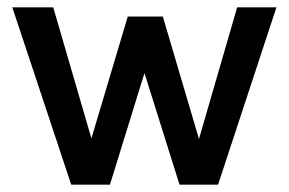

<svg xmlns="http://www.w3.org/2000/svg" viewBox="-20 -503 788 523"><path d="M13.5 -483H125L229 -126L328 -458H423.5L522 -124.5L626 -483H733L574 0H469L373.5 -304L279.5 0H174Z"/></svg>

Font: Karla SemiBold
Style: Regular
Weight: 600
Designer: Jonathan Pinhorn
Version: Version 2.004; ttfautohint (v1.8.4.7-5d5b);gftools[0.9.33]